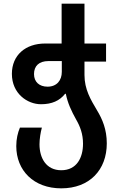

<svg xmlns="http://www.w3.org/2000/svg" viewBox="-20 -780 654 1050"><path d="M315 250C470 250 564 149 564 4C564 -72 540 -128 511 -176C476 -235 442 -291 442 -370V-443H560V-542H442V-760H317V-542H227C120 -542 45 -479 45 -376C45 -268 130 -210 204 -210C264 -210 306 -229 336 -267H340C350 -216 371 -172 396 -127C418 -89 434 -48 434 6C434 82 400 151 315 151C233 151 196 85 196 9C196 -20 202 -57 209 -82H89C77 -54 69 -20 69 19C69 152 164 250 315 250ZM240 -306C195 -306 166 -332 166 -375C166 -419 193 -446 245 -446H318V-387C318 -341 291 -306 240 -306Z"/></svg>

Font: Noto Sans Georgian SemiBold
Style: Regular
Weight: 600
Designer: Monotype Design Team, Akaki Razmadze
Foundry: Google LLC
Version: Version 2.005